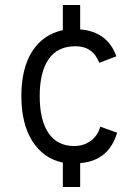

<svg xmlns="http://www.w3.org/2000/svg" viewBox="-20 -732 551 764"><path d="M230 12V-85Q153 -101 109 -170Q65 -239 65 -350Q65 -460 108 -527.5Q151 -595 230 -612V-712H299V-615Q408 -606 443 -508L375 -482Q350 -548 280 -548Q209 -548 173.5 -496.5Q138 -445 138 -350Q138 -254 173 -202.5Q208 -151 275 -151Q313 -151 341 -171.5Q369 -192 379 -228L446 -204Q413 -92 299 -83V12Z"/></svg>

Font: Overpass Light
Style: Regular
Weight: 300
Designer: Delve Withrington, Thomas Jockin
Foundry: Delve Fonts
Version: Version 3.000;DELV;Overpass